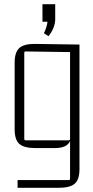

<svg xmlns="http://www.w3.org/2000/svg" viewBox="-20 -703 445 918"><path d="M183 -599V-683H244V-612Q244 -571 212 -530L190 -544Q205 -576 207 -599ZM308 158Q315 158 315 151V-29Q301 5 242 5H150Q96 5 73 -14.5Q50 -34 50 -85V-403Q50 -454 73 -474Q96 -494 150 -493L360 -490V105Q360 156 337 175.5Q314 195 260 195H64V158ZM315 -39V-454L103 -457Q96 -457 96 -450V-39Q96 -32 103 -32H308Q315 -32 315 -39Z"/></svg>

Font: Gemunu Libre ExtraLight
Style: Regular
Weight: 200
Designer: Puspanada Ekanayake, Sola Matas, Pathum Egodawatta, Kosala Senevirathne
Foundry: mooniak
Version: Version 1.100